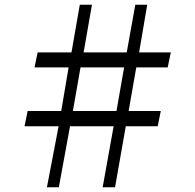

<svg xmlns="http://www.w3.org/2000/svg" viewBox="-20 -780 820 806"><path d="M501 -497H318L286 -314H469ZM697 -560 684 -497H552L520 -314H655L642 -250H508L463 6H411L457 -250H274L227 6H177L226 -250H83L96 -314H237L268 -497H125L138 -560H280L315 -760H366L331 -560H512L548 -760H598L564 -560Z"/></svg>

Font: Kaisei Opti
Style: Regular
Weight: 400
Designer: Font-Kai, 金井和夫
Foundry: KAZUO KANAI
Version: Version 5.003